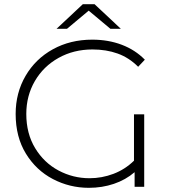

<svg xmlns="http://www.w3.org/2000/svg" viewBox="-20 -895 813 920"><path d="M622 -347H671V0H625V-70Q582 -33 525.5 -14Q469 5 406 5Q314 5 233.5 -37Q153 -79 104 -159Q55 -239 55 -349Q55 -450 102.5 -531.5Q150 -613 233.5 -659Q317 -705 422 -705Q499 -705 563.5 -680.5Q628 -656 674 -609L642 -575Q598 -619 543.5 -638.5Q489 -658 423 -658Q333 -658 260.5 -617.5Q188 -577 147 -506.5Q106 -436 106 -349Q106 -255 148.5 -185Q191 -115 260.5 -78Q330 -41 409 -41Q468 -41 523.5 -62Q579 -83 622 -125ZM509 -757 405 -844 301 -757H251L377 -875H433L559 -757Z"/></svg>

Font: Montserrat Alternates Light
Style: Regular
Weight: 300
Designer: Julieta Ulanovsky
Foundry: Julieta Ulanovsky
Version: Version 7.200